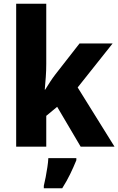

<svg xmlns="http://www.w3.org/2000/svg" viewBox="-20 -780 629 1021"><path d="M226 -440Q226 -405 223.5 -370.5Q221 -336 218 -303H220Q233 -324 247 -345.5Q261 -367 275 -385L403 -549H579L393 -315L589 0H409L284 -212L226 -164V0H66V-760H226ZM386 72Q371 109 353 146Q335 183 311 221H213V208Q218 188 223 161.5Q228 135 232 108.5Q236 82 237 61H386Z"/></svg>

Font: Noto Sans Kannada SemiCondensed ExtraBold
Style: Regular
Weight: 800
Width: 4
Designer: Jelle Bosma - Monotype Design Team
Foundry: Monotype Imaging Inc.
Version: Version 2.005; ttfautohint (v1.8.4.7-5d5b)